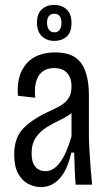

<svg xmlns="http://www.w3.org/2000/svg" viewBox="-20 -754 447 784"><path d="M147 10Q122 10 96.5 -2.5Q71 -15 54.5 -44.5Q38 -74 38 -123Q38 -190 73.5 -228Q109 -266 180 -299Q204 -310 225 -321.5Q246 -333 259 -351.5Q272 -370 272 -401Q272 -437 253.5 -456.5Q235 -476 201 -476Q158 -476 138 -444.5Q118 -413 124 -355L53 -363Q47 -446 87 -493Q127 -540 206 -540Q281 -540 312 -495.5Q343 -451 343 -364V-209Q343 -182 345 -144.5Q347 -107 350 -68.5Q353 -30 356 0H289Q286 -31 285 -65.5Q284 -100 283 -131H271Q255 -59 223 -24.5Q191 10 147 10ZM166 -55Q231 -55 272 -197V-292Q251 -276 223.5 -263Q196 -250 170 -234Q144 -218 126.5 -192.5Q109 -167 109 -127Q109 -91 124.5 -73Q140 -55 166 -55ZM202 -587Q171 -587 151 -606Q131 -625 131 -662Q131 -698 151 -716Q171 -734 201 -734Q232 -734 252 -715.5Q272 -697 272 -660Q272 -622 252 -604.5Q232 -587 202 -587ZM202 -622Q216 -622 223.5 -632.5Q231 -643 231 -660Q231 -698 201 -698Q187 -698 179.5 -688Q172 -678 172 -662Q172 -644 179.5 -633Q187 -622 202 -622Z"/></svg>

Font: Bricolage Grotesque 12pt Condensed Light
Style: Regular
Weight: 300
Width: 3
Designer: Mathieu Triay
Foundry: Atelier Triay
Version: Version 1.001; ttfautohint (v1.8.4.7-5d5b);gftools[0.9.33.de